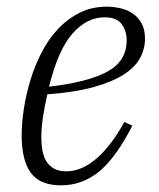

<svg xmlns="http://www.w3.org/2000/svg" viewBox="-20 -544 477 576"><path d="M163 12Q100 12 72.5 -25.5Q45 -63 45 -138Q45 -174 51.5 -217Q58 -260 71 -303Q84 -346 104.5 -386Q125 -426 153.5 -456.5Q182 -487 218.5 -505.5Q255 -524 300 -524Q320 -524 340.5 -519.5Q361 -515 377.5 -504Q394 -493 404.5 -474.5Q415 -456 415 -428Q415 -397 400 -369.5Q385 -342 350.5 -320Q316 -298 260 -282.5Q204 -267 122 -261Q115 -230 109.5 -196.5Q104 -163 104 -132Q104 -110 107.5 -91.5Q111 -73 119.5 -59.5Q128 -46 142.5 -38Q157 -30 179 -30Q225 -30 269.5 -68.5Q314 -107 353 -178L377 -167Q328 -71 277.5 -29.5Q227 12 163 12ZM127 -284Q242 -297 301 -328.5Q360 -360 360 -423Q360 -450 345.5 -471Q331 -492 293 -492Q241 -492 198 -444Q155 -396 127 -284Z"/></svg>

Font: IBM Plex Serif Light
Style: Italic
Weight: 300
Italic angle: -14°
Designer: Mike Abbink, Paul van der Laan, Pieter van Rosmalen
Foundry: Bold Monday
Version: Version 3.001